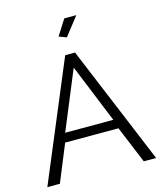

<svg xmlns="http://www.w3.org/2000/svg" viewBox="-132 -1013 939 1110"><g transform="rotate(-15 338.0 -458.5)"><path d="M309 -710H368L663 0H589L497 -222H178L87 0H12ZM481 -277 338 -628 193 -277ZM345 -807 300 -824 359 -917H431Z"/></g></svg>

Font: Oxford Sans
Style: Regular
Weight: 400
Designer: Matt McInerney, Pablo Impallari, Rodrigo Fuenzalida
Foundry: Matt McInerney, Pablo Impallari, Rodrigo Fuenzalida
Version: Version 3.000g; ttfautohint (v1.5) -l 8 -r 28 -G 28 -x 14 -D